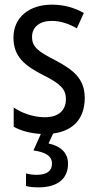

<svg xmlns="http://www.w3.org/2000/svg" viewBox="-20 -567 421 827"><path d="M273 138C273 91 241 62 189 51L209 8C295 -3 345 -56 345 -145C345 -228 296 -266 219 -307C144 -345 118 -365 118 -408C118 -450 150 -477 203 -477C241 -477 278 -464 311 -445L341 -511C300 -534 255 -547 204 -547C105 -547 38 -492 38 -405C38 -321 89 -283 167 -243C240 -207 264 -182 264 -141C264 -92 233 -62 173 -62C123 -62 72 -81 39 -104V-21C68 -5 107 7 156 10L124 81C173 88 204 103 204 138C204 168 183 186 138 186C122 186 105 184 92 180V234C104 238 123 240 146 240C227 240 273 204 273 138Z"/></svg>

Font: Noto Sans Lao Looped Condensed
Style: Regular
Weight: 400
Width: 3
Designer: Mark Frömberg, Ben Mitchell
Foundry: The Fontpad Ltd
Version: Version 1.003